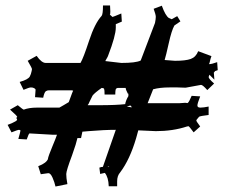

<svg xmlns="http://www.w3.org/2000/svg" viewBox="-20 -785 840 701"><path d="M657.7 -464.8 627.9 -465.8H599.6Q563.5 -465.8 539.1 -459L519 -408.2H634.8Q642.1 -408.2 649.7 -409.2Q657.2 -410.2 660.6 -409.2Q664.1 -408.2 665.5 -409.2Q670.4 -412.6 679.7 -435.1L710.9 -433.1Q700.7 -407.2 700.7 -399.7Q700.7 -392.1 711.7 -392.1Q722.7 -392.1 741.7 -396V-365.2Q712.4 -361.8 707 -358.9L699.7 -350.1Q696.8 -347.2 696.8 -344.7Q696.8 -342.3 710.9 -323.2L687 -301.8Q670.4 -324.2 668.2 -324.2Q666 -324.2 662.6 -323.2Q611.3 -306.2 548.8 -306.2L484.9 -309.1L477.1 -280.8Q454.1 -202.6 418.9 -155.8Q407.7 -143.6 407.7 -123V-105H377Q376 -137.7 362.8 -153.8L345.7 -149.9L342.8 -172.9Q349.6 -175.8 356 -175.8V-176.8L402.8 -311Q360.8 -311 303.7 -306.2L280.8 -304.2Q280.8 -302.2 275.9 -280.8H262.7L255.9 -255.9Q252 -242.7 243.2 -218.3Q222.2 -162.6 221.9 -149.7Q221.7 -136.7 226.1 -112.8L182.6 -104Q179.2 -119.6 171.9 -136.2Q164.6 -152.8 156.7 -152.8L128.9 -148.9L119.6 -178.2Q150.4 -189.9 155.8 -206.1L154.8 -205.1Q157.2 -216.8 170.9 -249.5Q184.6 -282.2 188 -293H173.8Q173.8 -293 87.9 -297.9Q85 -297.9 77.6 -275.9L46.9 -277.8Q54.7 -304.7 54.7 -308.1V-309.1L49.8 -311Q44.9 -311 22 -301.8L7.8 -329.1Q46.9 -343.8 42 -349.6Q37.6 -355.5 43 -357.9Q43 -361.8 16.6 -384.8L44.9 -400.9Q64 -384.8 66.9 -384.8Q86.4 -392.1 114.7 -392.1H196.8Q199.2 -393.1 213.9 -401.9L231 -412.1L238.8 -433.1Q243.7 -447.3 247.1 -454.1Q244.6 -454.1 243.7 -455.1H160.6Q160.2 -455.1 157.7 -455.1Q155.3 -455.1 153.1 -454.6Q150.9 -454.1 147.5 -452.1Q141.6 -447.8 137.7 -428.2L107.9 -430.2L109.9 -457Q109.9 -460.4 104.7 -463.1Q99.6 -465.8 93 -465.8Q86.4 -465.8 65.9 -457L51.8 -485.8Q83 -494.6 88.9 -505.9L92.8 -515.1Q96.7 -528.8 96.7 -532.7Q96.7 -536.6 81.1 -563L113.8 -581.1Q131.8 -555.2 147 -555.2H273.9Q284.2 -572.3 305.2 -636.2Q326.2 -700.2 351.1 -727.1Q356 -733.4 356 -765.1H381.8Q382.8 -753.9 382.8 -742.9Q382.8 -731.9 380.9 -731.9L390.6 -723.1Q392.6 -723.1 422.9 -735.8L424.8 -706.1L402.8 -696.8V-684.1Q402.8 -654.8 375 -582.5Q374.5 -581.1 374 -580.1Q373.5 -579.1 373 -577.6Q372.6 -576.2 372.1 -575.2V-576.2Q370.1 -571.3 368.2 -568.8Q366.2 -566.4 364.7 -562L422.9 -555.2Q476.1 -555.2 493.7 -564L545.9 -701.2Q548.8 -715.8 548.8 -723.6Q548.8 -731.4 541 -752.9L570.8 -764.2Q584 -727.5 596.7 -719.2L606.9 -714.8L627 -726.1L638.7 -707Q616.7 -692.4 616.7 -691.9Q606.4 -673.8 596.2 -627.4Q585.9 -581.1 581.1 -565.9L618.7 -563Q657.7 -563 676.5 -569.8Q695.3 -576.7 703.6 -598.1L752 -580.1Q748 -569.3 746.3 -560.5Q744.6 -551.8 742.7 -550.8Q753.4 -550.8 772.9 -558.1L774.9 -528.8L763.7 -524.9L764.6 -523.9L760.7 -520L762.7 -494.1L744.6 -512.2L741.7 -503.9Q741.7 -497.6 761.7 -480L736.8 -456.1Q720.2 -475.1 713.9 -475.1ZM299.8 -402.8 300.8 -400.9H340.8Q403.8 -400.9 437 -404.8Q439.5 -418.9 448.7 -434.1V-442.9H446.8Q439 -458 439 -462.9V-463.9H409.7Q403.3 -462.9 402.1 -457Q400.9 -451.2 400.9 -439.9H361.8Q361.8 -457 360.1 -460.4Q358.4 -463.9 352.1 -463.9H351.1Q325.2 -445.8 317.9 -436L305.7 -411.1L304.7 -408.2L300.8 -401.9ZM456.1 -399.9 442.9 -396 460 -393.1Q460.9 -393.1 460.9 -394Q460.9 -395 456.1 -399.9ZM378.9 -176.8H372.1L377 -174.8ZM379.9 -179.2Q379.9 -178.2 378.9 -176.8Q379.9 -178.2 379.9 -179.2Z"/></svg>

Font: Eater
Style: Regular
Weight: 400
Version: Version 001.002